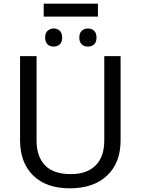

<svg xmlns="http://www.w3.org/2000/svg" viewBox="-20 -1021 771 1051"><path d="M640.1 -713.9V-252Q640.1 -129.9 566.4 -60.1Q492.7 9.8 361.8 9.8Q232.4 9.8 161.1 -60.8Q89.8 -131.3 89.8 -253.9V-713.9H180.2V-251Q180.2 -163.6 226.8 -115.7Q273.4 -67.9 367.2 -67.9Q455.6 -67.9 503.2 -115.2Q550.8 -162.6 550.8 -252V-713.9ZM508.3 -814.9Q508.3 -791.5 495.8 -778.8Q483.4 -766.1 460.9 -766.1Q438.5 -766.1 426.3 -779.3Q414.1 -792.5 414.1 -814.9Q414.1 -840.8 428.2 -853Q442.4 -865.2 460.9 -865.2Q481 -865.2 494.6 -853Q508.3 -840.8 508.3 -814.9ZM320.3 -814.9Q320.3 -789.1 306.6 -777.6Q293 -766.1 273.9 -766.1Q251.5 -766.1 239.3 -779.3Q227.1 -792.5 227.1 -814.9Q227.1 -840.8 241.2 -853Q255.4 -865.2 273.9 -865.2Q293 -865.2 306.6 -853Q320.3 -840.8 320.3 -814.9ZM219.2 -1001H516.1V-930.2H219.2Z"/></svg>

Font: Noto Sans Southeast Asian
Style: Regular
Weight: 400
Designer: Monotype Design Team
Foundry: Monotype Imaging Inc.
Version: Version 1.06 uh; ttfautohint (v1.4.1)